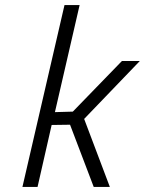

<svg xmlns="http://www.w3.org/2000/svg" viewBox="-20 -742 575 762"><path d="M129 0H69L236 -722H296L198 -297L269 -299L464 -500H535L314 -270L416 0H352L258 -247L185 -246Z"/></svg>

Font: Titillium Web Light
Style: Italic
Weight: 300
Italic angle: -13°
Version: Version 1.002;PS 57.000;hotconv 1.0.70;makeotf.lib2.5.55311